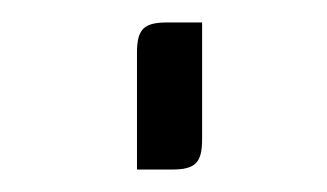

<svg xmlns="http://www.w3.org/2000/svg" viewBox="-20 -51 291 171"><path d="M129 -31C108 -31 102 -25 102 -4V100H133C154 100 160 94 160 73V-31Z"/></svg>

Font: Rationale One
Style: Regular
Weight: 400
Designer: Cyreal (www.cyreal.org)
Foundry: Cyreal (www.cyreal.org)
Version: Version 1.001